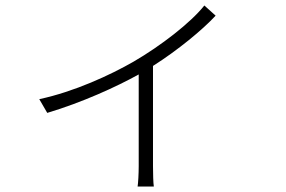

<svg xmlns="http://www.w3.org/2000/svg" viewBox="-20 -608 1040 699"><path d="M724 -588C674 -525 565 -441 467 -384C382 -335 250 -274 123 -247L152 -197C279 -235 404 -292 485 -337V-3C485 24 483 59 481 71H540C538 59 537 24 537 -3V-368C627 -425 718 -500 765 -551Z"/></svg>

Font: Genne Gothic Light
Style: Regular
Weight: 300
Designer: Ryoko NISHIZUKA (kana & ideographs); Paul D. Hunt (Latin, Greek & Cyrillic); Wenlong ZHANG (bopomofo); Sandoll Communica
Foundry: Adobe Systems Incorporated
Version: Version 1.004;PS 1.004;hotconv 16.6.51;makeotf.lib2.5.65220